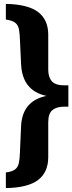

<svg xmlns="http://www.w3.org/2000/svg" viewBox="-20 -766 370 983"><path d="M10 -746Q123 -744 175 -704.5Q227 -665 227 -588V-409Q227 -371 245.5 -350Q264 -329 310 -329H330V-220H310Q270 -220 248.5 -202.5Q227 -185 227 -140V38Q227 116 175 155.5Q123 195 10 197V117Q42 113 57 101.5Q72 90 76.5 69Q81 48 82 15L88 -122Q95 -250 218 -275Q95 -301 88 -436L82 -564Q81 -595 77 -616Q73 -637 58.5 -649Q44 -661 10 -666Z"/></svg>

Font: Piazzolla SC ExtraBold
Style: Regular
Weight: 800
Designer: Juan Pablo del Peral
Foundry: Huerta Tipografica
Version: Version 1.330